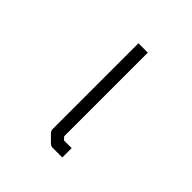

<svg xmlns="http://www.w3.org/2000/svg" viewBox="-165 -789 870 870"><g transform="rotate(45 270.0 -354.0)"><path d="M297 -123 310 -109H359V-49H298Q286 -49 277 -58L246 -89Q237 -98 237 -110V-659H297Z"/></g></svg>

Font: IBM 3270
Style: Regular
Weight: 400
Monospace: yes
Version: Version 2.3.1